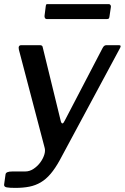

<svg xmlns="http://www.w3.org/2000/svg" viewBox="-34 -750 608 935"><path d="M41 165Q13 165 -1 162.5Q-15 160 -14 149L-7 99Q-6 92 2 88.5Q10 85 27 85H89Q110 85 129 72.5Q148 60 161.5 42Q175 24 181.5 4Q188 -16 183 -32L58 -508Q53 -530 70 -530H160Q173 -530 174 -520L262 -160Q265 -149 270 -149Q275 -149 281 -162L465 -515Q469 -523 473.5 -526.5Q478 -530 484 -530H545Q559 -530 550 -515L257 30Q235 70 212.5 96.5Q190 123 164.5 138Q139 153 109 159Q79 165 41 165ZM506 -716 499 -669Q498 -661 495 -659Q492 -657 482 -657H196Q188 -657 185 -662Q182 -667 183 -674L189 -721Q190 -727 191.5 -728.5Q193 -730 198 -730H496Q501 -730 504 -725.5Q507 -721 506 -716Z"/></svg>

Font: Libre Franklin Thin Medium
Style: Italic
Weight: 500
Italic angle: -8°
Version: Version 3.000